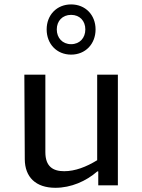

<svg xmlns="http://www.w3.org/2000/svg" viewBox="-20 -860 660 891"><path d="M93 -513.5 95 -121C95.5 -38.5 145.5 11.5 237 11.5C309.5 11.5 379.5 -19 431.5 -64.5H436V0H527V-513.5H431V-116.5C380.5 -85.5 328.5 -65.5 278 -65.5C225.5 -65.5 190.5 -87.5 190.5 -154V-513.5ZM310 -606.5C376.5 -606.5 423.5 -656 423.5 -723.5C423.5 -790.5 376.5 -839.5 310 -839.5C243.5 -839.5 196.5 -790.5 196.5 -723.5C196.5 -656 243.5 -606.5 310 -606.5ZM310 -655C269.5 -655 243.5 -684.5 243.5 -723.5C243.5 -762.5 269.5 -791 310 -791C350.5 -791 376 -762.5 376 -723.5C376 -684.5 350.5 -655 310 -655Z"/></svg>

Font: Monaspace Argon
Style: Regular
Weight: 400
Designer: Riley Cran & the Lettermatic Team
Foundry: Lettermatic
Version: Version 1.200 (Monaspace Argon)